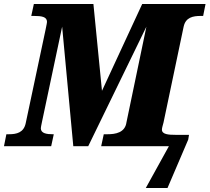

<svg xmlns="http://www.w3.org/2000/svg" viewBox="-44 -734 1052 964"><path d="M688 210H797L901 -33L905 -57H837C803 -57 769 -59 769 -83C769 -92 773 -103 777 -119L878 -600C888 -647 925 -654 964 -654H976L988 -714H670L468 -278L425 -714H126L113 -654H126C165 -654 192 -650 192 -624C192 -620 190 -611 185 -586L85 -115C75 -68 39 -60 1 -60H-12L-24 0H213L226 -60H221C191 -60 161 -64 161 -90C161 -94 163 -104 167 -123L268 -600L324 0H399L691 -600L591 -120C584 -68 536 -60 496 -60H477L464 0H804Z"/></svg>

Font: Noto Serif SemiCondensed Black
Style: Italic
Weight: 900
Width: 4
Italic angle: -12°
Designer: Monotype Design Team
Foundry: Monotype Imaging Inc.
Version: Version 2.014